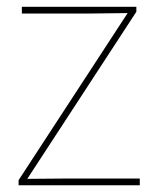

<svg xmlns="http://www.w3.org/2000/svg" viewBox="-20 -550 470 570"><path d="M35.2 -15.1 358.9 -511.2 245.1 -509.8H44.9V-529.8H384.8V-515.1L61 -19L174.8 -20H395V0H35.2Z"/></svg>

Font: Cooper Hewitt
Style: Thin
Weight: 701
Designer: Village Type and Design LLC
Foundry: Cooper Hewitt Smithsonian Design Museum
Version: 1.000